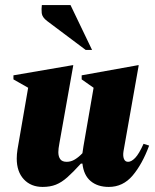

<svg xmlns="http://www.w3.org/2000/svg" viewBox="-20 -727 612 757"><path d="M148 10Q102 10 74 -20Q46 -50 46 -102Q46 -118 49 -138L91 -381L33 -414V-430L266 -470H269L214 -161Q210 -140 210 -127Q210 -110 217.5 -99.5Q225 -89 243 -89Q260 -89 275.5 -98.5Q291 -108 305 -123Q307 -136 309 -150L349 -381L302 -414V-430L524 -470H527L467 -131Q464 -113 468.5 -101Q473 -89 485 -89Q498 -89 513 -104.5Q528 -120 546 -160L568 -153Q541 -80 503 -35Q465 10 409 10Q365 10 337.5 -13Q310 -36 305 -82H299Q268 -48 245.5 -28Q223 -8 200.5 1Q178 10 148 10ZM318 -530 166 -644Q146 -659 144.5 -675.5Q143 -692 145 -707H258L343 -530Z"/></svg>

Font: Spectral ExtraBold
Style: Italic
Weight: 800
Italic angle: -10°
Designer: Jean-Baptiste Levee
Foundry: Production Type
Version: Version 2.001